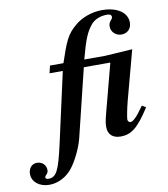

<svg xmlns="http://www.w3.org/2000/svg" viewBox="-284 -784 937 1070"><g transform="rotate(-10 184.0 -249.0)"><path d="M492 -140C453 -84 430 -61 414 -61C407 -61 399 -69 399 -77C399 -88 407 -133 419 -179L494 -459C393 -453 353 -449 338 -449H221C251 -561 266 -597 298 -636C317 -659 351 -673 388 -673C405 -673 414 -668 414 -656C414 -640 392 -635 392 -606C392 -575 417 -550 450 -550C483 -550 507 -573 507 -608C507 -664 453 -703 365 -703C308 -703 252 -682 214 -651C156 -604 142 -564 103 -449H27L17 -407H92L3 -6C-29 136 -46 171 -90 171C-102 171 -107 167 -107 161C-107 148 -88 145 -88 122C-88 93 -110 72 -139 72C-168 72 -188 95 -188 127C-188 172 -147 205 -91 205C-42 205 7 180 40 138C71 99 104 30 117 -22L211 -407H361L291 -141C276 -85 276 -74 276 -57C276 -15 302 9 347 9C407 9 447 -22 514 -127Z"/></g></svg>

Font: STIXGeneral
Style: Bold Italic
Weight: 700
Italic angle: -16.33°
Designer: MicroPress Inc., with final additions and corrections provided by Coen Hoffman, Elsevier (retired)
Version: Version 1.1.0